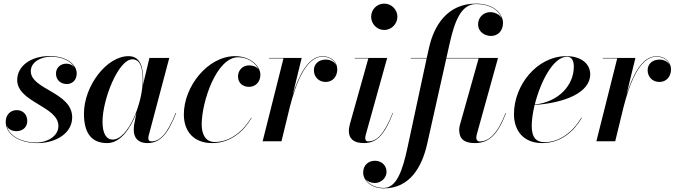

<svg xmlns="http://www.w3.org/2000/svg" viewBox="-20 -780 3755 1060"><path d="M378.5 -132C378.5 -271.5 150 -285.5 150 -387C150 -439 208 -467 260.5 -467C326.5 -467 372 -441 391 -409C381 -421 365 -428.5 346 -428.5C312 -428.5 289 -404 289 -374C289 -336.5 317.5 -316 348.5 -316C377 -316 403.5 -335.5 403.5 -375C403.5 -419.5 354.5 -470.5 254 -470.5C147.5 -470.5 75 -413.5 75 -338.5C75 -215 302.5 -193.5 302.5 -84.5C302.5 -25 235.5 7 181.5 7C105 7 32 -25 17 -85C26 -65.5 47 -56 71.5 -56C102.5 -56 130.5 -75.5 130.5 -112C130.5 -148 106.5 -172 72.5 -172C35 -172 11.5 -143 11.5 -108C11.5 -33.5 91.5 10 187 10C288.5 10 378.5 -44.5 378.5 -132Z M770.5 -337C770.5 -405 757.5 -470 689.5 -470C569 -470 443.5 -305.5 443.5 -152.5C443.5 -51.5 480.5 10 571.5 10C644 10 699.5 -68 733 -156.5L720.5 -91.5C719.5 -84.5 718.5 -75 718.5 -62.5C718.5 -20 741.5 10 793.5 10C866.5 10 907.5 -43 952.5 -156L950 -156.5C902 -36.5 860.5 0.5 816 0.5C803.5 0.5 799 -6.5 799 -16.5C799 -21 799.5 -26.5 801 -32L914.5 -460H805L769.5 -312.5C770 -321 770.5 -329 770.5 -337ZM768 -337.5C768 -210.5 687.5 -9.5 602 -9.5C567.5 -9.5 546 -41.5 546 -108C546 -231.5 633.5 -452.5 711 -452.5C755.5 -452.5 768 -403 768 -337.5Z M1369.5 -129.5 1367.5 -130.5C1324.5 -59.5 1254 4 1165.5 4C1116.5 4 1093.5 -35.5 1093.5 -93C1093.5 -218 1175 -464 1295 -464C1347.5 -464 1392 -432 1408 -396.5C1397 -412.5 1375.5 -419 1353.5 -419C1320.5 -419 1294 -392.5 1294 -358.5C1294 -318.5 1323.5 -300.5 1355 -300.5C1390 -300.5 1417.5 -327 1417.5 -367.5C1417.5 -414 1363.5 -470 1278 -470C1127 -470 995 -302.5 995 -148.5C995 -52.5 1051.5 10 1151 10C1254.5 10 1326.5 -56.5 1369.5 -129.5Z M1545 -457.5 1430 0H1534L1581 -193C1611.5 -310 1666 -467 1761 -467C1799.5 -467 1826.5 -447.5 1836 -420C1826 -439.5 1803.5 -451 1778.5 -451C1739 -451 1713 -426.5 1713 -392.5C1713 -355 1740 -327.5 1778 -327.5C1817.5 -327.5 1842 -358.5 1842 -397C1842 -438 1810 -469.5 1761 -469.5C1680.5 -469.5 1628.5 -360 1595.5 -255L1645.5 -460H1465.5V-457.5Z M2029 -687.5C2029 -648.5 2060.5 -614.5 2101 -614.5C2141.5 -614.5 2174 -648.5 2174 -687.5C2174 -727 2141.5 -760 2101 -760C2060.5 -760 2029 -727 2029 -687.5ZM2150 -156 2148 -156.5C2099 -36 2059.5 0.5 2013 0.5C2000.5 0.5 1996.5 -7.5 1996.5 -17.5C1996.5 -22 1997 -27.5 1998.5 -33L2117.5 -460H1938.5V-457.5H2013.5L1912 -96C1909 -85 1906 -70 1906 -56.5C1906 -16 1931 10 1989 10C2065.5 10 2105 -43 2150 -156Z M2773.5 -155.5 2771 -156C2728.5 -44 2680 1 2628.5 1C2616 1 2609.5 -8.5 2609.5 -19C2609.5 -24 2610.5 -31 2612 -37L2729.5 -460H2444.5L2462.5 -540C2489 -660 2525.5 -757.5 2607.5 -757.5C2694 -757.5 2737 -717 2750 -679C2738 -701 2711.5 -712.5 2687 -713C2650.5 -713 2619.5 -685 2619.5 -646C2619.5 -602.5 2658 -581.5 2690.5 -581.5C2728.5 -581.5 2757 -609 2757 -653.5C2757 -695.5 2717 -760 2607.5 -760C2452.5 -760 2375.5 -642.5 2347.5 -511.5L2336 -460H2247V-457.5H2335.5L2228.5 40C2202.5 160 2169.5 257.5 2099 257.5C2050 257.5 2014 236 1997.5 208.5C2010 223.5 2030.5 230 2049 230.5C2084.5 230 2114 202 2114 169C2114 128 2080.5 107.5 2050.5 107.5C2015 107.5 1985 130.5 1985 173C1985 216 2028 260 2099 260C2241.5 260 2309.5 144 2339 11.5L2444 -457.5H2622.5L2519 -90C2516.5 -82.5 2515 -69.5 2515 -64.5C2515 -13 2542.5 10 2602 10C2682.5 10 2729.5 -40.5 2773.5 -155.5Z M2915.5 -85C2915.5 -118 2921.5 -158.5 2931.5 -200.5C3098 -212 3238.5 -268.5 3238.5 -370C3238.5 -426.5 3190 -470 3107 -470C2944 -470 2817.5 -309 2817.5 -150C2817.5 -57.5 2871 10 2973.5 10C3077.5 10 3149 -56 3192 -129L3189.5 -130C3141.5 -50 3068.5 5 2986.5 5C2945 5 2915.5 -15.5 2915.5 -85ZM3111 -467C3139.5 -467 3148 -439.5 3148 -412.5C3148 -307.5 3062 -216.5 2932.5 -203C2963.5 -328.5 3034.5 -467 3111 -467Z M3387.5 -457.5 3272.5 0H3376.5L3423.5 -193C3454 -310 3508.5 -467 3603.5 -467C3642 -467 3669 -447.5 3678.5 -420C3668.5 -439.5 3646 -451 3621 -451C3581.5 -451 3555.5 -426.5 3555.5 -392.5C3555.5 -355 3582.5 -327.5 3620.5 -327.5C3660 -327.5 3684.5 -358.5 3684.5 -397C3684.5 -438 3652.5 -469.5 3603.5 -469.5C3523 -469.5 3471 -360 3438 -255L3488 -460H3308V-457.5Z"/></svg>

Font: Bodoni* 72pt Medium
Style: Italic
Weight: 500
Italic angle: -13°
Version: Version 2.3